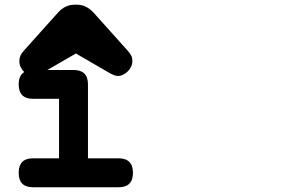

<svg xmlns="http://www.w3.org/2000/svg" viewBox="-20 -747 1244 813"><path d="M226.1 -694.3Q255.9 -727.1 295.9 -727.1H306.2Q344.2 -727.1 375.5 -694.3L523.4 -529.3Q531.7 -519.5 536.1 -510.7Q540.5 -502 540.5 -489.3Q540.5 -475.6 534.7 -463.9Q528.8 -452.1 519.8 -443.6Q510.7 -435.1 500.5 -430.2Q490.2 -425.3 481.4 -425.3Q472.2 -425.3 464.8 -428Q457.5 -430.7 448.7 -435.1L301.3 -520.5Q271 -503.4 241 -485.6Q210.9 -467.8 180.7 -450.7H291.5Q352.5 -450.7 352.5 -389.6V-76.7H481.9Q543 -76.7 543 -15.1Q543 45.9 481.9 45.9H120.1Q59.1 45.9 59.1 -15.1Q59.1 -76.7 120.1 -76.7H230V-328.6H120.1Q59.1 -328.6 59.1 -389.6Q59.1 -428.2 83 -441.9Q73.7 -450.2 67.9 -462.2Q62 -474.1 62 -488.3Q62 -512.7 80.1 -530.8L78.6 -529.8Z"/></svg>

Font: Erica Type
Style: Bold Italic
Weight: 700
Monospace: yes
Designer: Peter Wiegel
Foundry: Peter Wiegel
Version: Version 1.000 2010 initial release